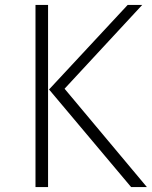

<svg xmlns="http://www.w3.org/2000/svg" viewBox="-20 -759 616 779"><path d="M175 -739H124V0H175ZM557 -739H498L179 -396L512 0H576L242 -399Z"/></svg>

Font: Glow Sans SC Normal Light
Style: Regular
Weight: 300
Designer: Ryoko NISHIZUKA (kana, bopomofo & ideographs); Paul D. Hunt (Latin, Greek & Cyrillic); Sandoll Communications, Soo-young
Version: Version 0.93